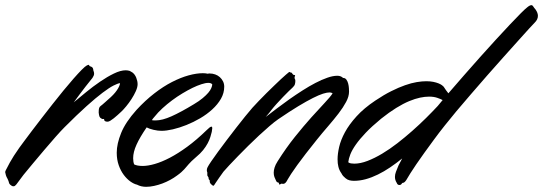

<svg xmlns="http://www.w3.org/2000/svg" viewBox="-121 -699 2085 737"><path d="M236.8 -433.1Q236.8 -429.2 238.5 -425.3Q240.2 -421.4 240.2 -416Q240.2 -409.2 233.9 -399.9Q231 -396 223.6 -387Q216.3 -377.9 206.5 -365.5Q196.8 -353 185.3 -337.6Q173.8 -322.3 162.1 -306.2Q183.6 -324.2 210 -345.7Q236.3 -367.2 263.4 -385.7Q290.5 -404.3 316.2 -416.7Q341.8 -429.2 361.8 -429.2Q366.7 -429.2 369.9 -428.5Q373 -427.7 377 -426.8L387.2 -420.9Q397 -413.6 402.1 -400.4Q407.2 -387.2 407.2 -376Q407.2 -364.3 400.4 -349.1Q393.6 -334 383.8 -318.8Q374 -303.7 363.3 -290.8Q352.5 -277.8 345.2 -271Q337.9 -264.2 330.3 -257.3Q322.8 -250.5 315.7 -244.9Q308.6 -239.3 302.5 -235.6Q296.4 -231.9 292 -231.9Q286.6 -231.9 283.9 -233.2Q281.2 -234.4 280.3 -235.8Q278.8 -237.8 278.8 -240.2Q278.8 -242.7 277.1 -242.4Q275.4 -242.2 273.9 -242.2Q272.5 -242.2 271 -242.4Q269.5 -242.7 268.1 -244.1Q262.7 -246.6 260.7 -252Q258.8 -257.3 257.8 -267.1Q257.8 -279.3 259.5 -284.2Q261.2 -289.1 265.1 -292Q269.5 -295.4 272.2 -297.6Q274.9 -299.8 277.8 -302.5Q280.8 -305.2 284.4 -308.3Q288.1 -311.5 293.9 -316.9Q315.9 -335.4 327.4 -352.1Q338.9 -368.7 339.8 -379.9Q331.1 -378.9 314.7 -370.6Q298.3 -362.3 272.7 -343Q247.1 -323.7 211.2 -291.5Q175.3 -259.3 127 -210.9Q113.8 -197.8 92.8 -174.1Q71.8 -150.4 49.1 -123.5Q26.4 -96.7 4.9 -71Q-16.6 -45.4 -30.8 -27.8L-58.1 8.8Q-61 12.2 -63.5 14.2Q-65.9 16.1 -69.8 16.1Q-75.2 16.1 -82 9.8Q-85.9 6.3 -86.7 1.7Q-87.4 -2.9 -91.8 -12.2Q-96.7 -20.5 -98.4 -26.6Q-100.1 -32.7 -101.1 -38.1Q-101.1 -39.6 -100.6 -41Q-100.1 -42.5 -99.1 -44.9Q-96.2 -51.3 -83.3 -75Q-70.3 -98.6 -46.9 -131.8Q-41 -139.6 -28.3 -157Q-15.6 -174.3 1.5 -196.8Q18.6 -219.2 39.1 -245.8Q59.6 -272.5 80.6 -299.1Q101.6 -325.7 122.3 -351.1Q143.1 -376.5 160.9 -396.7Q178.7 -417 192.4 -430.9Q206.1 -444.8 212.9 -448.2L219.2 -450.2Q221.7 -450.2 221.4 -448.2Q221.2 -446.3 224.1 -444.8Q229.5 -443.4 232.7 -440.9Q235.8 -438.5 236.8 -433.1Z M691.9 -192.9Q689.9 -184.6 686.5 -173.3Q683.1 -162.1 676.3 -149.2Q669.4 -136.2 658.7 -122.8Q647.9 -109.4 631.8 -96.2Q621.6 -87.4 614.7 -80.8Q607.9 -74.2 603.3 -68.8Q598.6 -63.5 594.7 -58.8Q590.8 -54.2 586.2 -49.1Q581.5 -43.9 575 -38.1Q568.4 -32.2 558.1 -24.9Q546.4 -16.1 532 -8.3Q517.6 -0.5 502 5.4Q486.3 11.2 470.5 14.6Q454.6 18.1 439.9 18.1Q420.4 18.1 404.8 9.8Q393.1 7.3 379.4 -2.4Q365.7 -12.2 354 -27.8Q342.3 -43.5 334.7 -64.9Q327.1 -86.4 327.1 -112.8Q327.1 -147 344 -188.5Q360.8 -230 402.8 -276.9Q436.5 -313.5 471.2 -340.3Q505.9 -367.2 539.3 -384.3Q572.8 -401.4 603 -409.7Q633.3 -418 657.7 -418Q663.1 -418 667.7 -417.5Q672.4 -417 676.8 -416Q678.7 -417 683.1 -417Q694.8 -417 705.1 -413.3Q715.3 -409.7 722.9 -402.8Q730.5 -396 735.1 -386.7Q739.7 -377.4 739.7 -366.2Q739.7 -341.8 727.1 -319.8Q714.4 -297.9 693.8 -279.1Q673.3 -260.3 647.5 -245.1Q621.6 -230 594.7 -219.2Q567.9 -208.5 542.7 -202.6Q517.6 -196.8 499 -196.8Q484.9 -196.8 468.3 -200.7Q451.7 -204.6 441.9 -210Q416 -172.4 403.1 -143.8Q390.1 -115.2 390.1 -91.8Q390.1 -77.6 394 -67.9Q405.8 -62 426.8 -62Q446.8 -62 473.1 -69.6Q499.5 -77.1 531 -93.5Q562.5 -109.9 598.1 -136Q633.8 -162.1 671.9 -199.2Q678.7 -206.1 683.3 -209.5Q688 -212.9 690.9 -212.9Q693.8 -212.9 693.8 -207ZM623 -298.8Q643.6 -311 657 -322.3Q670.4 -333.5 678.5 -343Q686.5 -352.5 689.9 -360.6Q693.4 -368.7 693.8 -375Q689.5 -380.9 678.7 -380.9Q668 -380.9 652.1 -375.7Q636.2 -370.6 617.7 -361.6Q599.1 -352.5 578.9 -340.3Q558.6 -328.1 539.3 -313.7Q520 -299.3 502.4 -283.2Q484.9 -267.1 472.2 -251Q466.3 -244.6 461.9 -237.8Q465.8 -236.8 469.5 -236.8Q473.1 -236.8 477.1 -236.8Q502 -236.8 537.6 -252.7Q573.2 -268.6 623 -298.8Z M1012.7 -388.2Q1012.7 -381.8 1011 -375.7Q1009.3 -369.6 1002 -362.8Q998 -359.4 987.8 -349.4Q977.5 -339.4 965.3 -326.7Q953.1 -314 940.9 -300.5Q928.7 -287.1 920.9 -276.9Q918 -272.9 912.6 -266.1Q907.2 -259.3 898.9 -250Q918.5 -265.1 941.7 -282.7Q964.8 -300.3 989.7 -317.9Q1014.6 -335.4 1040.3 -351.8Q1065.9 -368.2 1089.8 -380.6Q1113.8 -393.1 1135.3 -400.6Q1156.7 -408.2 1173.8 -408.2Q1187.5 -408.2 1195.8 -399.9Q1204.1 -399.9 1208.7 -393.3Q1213.4 -386.7 1215.6 -377.9Q1217.8 -369.1 1218.3 -360.4Q1218.8 -351.6 1218.8 -347.2Q1218.8 -328.6 1207.5 -307.6Q1196.3 -286.6 1178.5 -263.4Q1160.6 -240.2 1138.7 -214.8Q1116.7 -189.5 1094.7 -162.1Q1072.3 -134.3 1053.2 -109.6Q1034.2 -85 1020 -65.4Q1005.9 -45.9 996.6 -31.7Q987.3 -17.6 983.9 -11.2Q978.5 -0.5 974.4 3.2Q970.2 6.8 965.8 6.8Q964.8 6.8 963.9 6.8Q962.9 6.8 961.9 5.9Q957.5 5.9 955.6 7.8Q953.6 9.8 952.6 9.8Q950.7 9.8 949.7 4.9Q948.7 2 947.8 1.7Q946.8 1.5 945.3 1.2Q943.8 1 942.1 -0.2Q940.4 -1.5 938 -6.8Q935.1 -12.2 932.4 -19.5Q929.7 -26.9 929.7 -36.1Q929.7 -44.9 932.9 -55.7Q936 -66.4 944.8 -80.1Q977.1 -131.3 1011 -173.6Q1044.9 -215.8 1074.2 -248.5Q1103.5 -281.2 1125.5 -304.4Q1147.5 -327.6 1155.8 -340.8Q1150.4 -344.2 1144 -344.2Q1134.3 -344.2 1118.9 -339.4Q1103.5 -334.5 1080.1 -322.8Q1056.6 -311 1023.9 -291.3Q991.2 -271.5 946.8 -241.2Q932.1 -231 913.1 -214.6Q894 -198.2 873.3 -179Q852.5 -159.7 831.8 -139.2Q811 -118.7 792.5 -99.6Q773.9 -80.6 759.3 -64.9Q744.6 -49.3 736.8 -40Q728.5 -29.3 720 -16.4Q711.4 -3.4 706.1 3.9Q703.6 8.3 701.4 11.2Q699.2 14.2 696.8 14.2Q688 7.8 686 4.2Q684.1 0.5 684.1 -2Q684.1 -5.9 684.1 -6.3Q684.1 -6.8 683.1 -7.8Q679.2 -11.2 679.7 -14.6Q680.2 -18.1 676.8 -22Q675.3 -23.4 675 -24.9Q674.8 -26.4 674.8 -27.8V-37.1Q672.9 -41 672.9 -45.9Q672.9 -51.3 675.8 -57.1Q679.2 -64 689.9 -79.8Q700.7 -95.7 716.1 -116.7Q731.4 -137.7 749.8 -161.9Q768.1 -186 786.1 -209.2Q804.2 -232.4 820.3 -252.4Q836.4 -272.5 847.7 -285.2Q858.9 -297.4 872.8 -312Q886.7 -326.7 901.6 -341.3Q916.5 -356 930.9 -369.9Q945.3 -383.8 957 -394.8Q968.8 -405.8 976.8 -412.6Q984.9 -419.4 986.8 -420.9Q988.3 -421.9 988.5 -422.4Q988.8 -422.9 989.7 -422.9Q990.2 -422.9 992.2 -421.9Q992.7 -421.4 993.7 -420.9Q996.6 -420.9 997.8 -420.2Q999 -419.4 999.8 -418.5Q1000.5 -417.5 1001.2 -416Q1002 -414.6 1003.9 -413.1Q1006.8 -410.2 1009.3 -410.9Q1011.7 -411.6 1011.7 -409.2V-408.2Q1011.7 -407.7 1010.7 -405.8Q1009.8 -404.3 1009.8 -403.1Q1009.8 -401.9 1009.8 -400.9Q1009.8 -397 1011.2 -395.3Q1012.7 -393.6 1012.7 -388.2Z M1935.1 -662.1Q1943.8 -649.4 1943.8 -638.2Q1943.8 -624 1931.2 -611.8Q1926.8 -607.9 1909.9 -589.1Q1893.1 -570.3 1867.9 -542.5Q1842.8 -514.6 1811.8 -480Q1780.8 -445.3 1748.8 -408.9Q1716.8 -372.6 1686.3 -336.9Q1655.8 -301.3 1630.9 -272Q1608.9 -245.6 1586.9 -218Q1564.9 -190.4 1545.2 -163.6Q1525.4 -136.7 1507.8 -112.3Q1490.2 -87.9 1476.8 -68.1Q1463.4 -48.3 1454.6 -34.4Q1445.8 -20.5 1442.9 -15.1Q1438 -6.3 1434.6 -2.7Q1431.2 1 1429 2Q1426.8 2.9 1425 2.9Q1423.3 2.9 1421.9 4.9Q1418.5 11.2 1412.1 11.2Q1404.8 11.2 1401.9 2.9Q1395 -7.8 1395 -20Q1395 -29.3 1398.9 -39.6Q1402.8 -49.8 1408.7 -64Q1414.1 -74.7 1422.9 -90.8Q1399.9 -72.3 1376.5 -56.4Q1353 -40.5 1329.6 -29.1Q1306.2 -17.6 1283 -11.2Q1259.8 -4.9 1237.8 -4.9Q1229.5 -4.9 1220.9 -6.8Q1212.4 -8.8 1205.1 -15.1Q1200.2 -19 1196.3 -23.4Q1192.4 -27.8 1189.9 -33.2Q1180.7 -45.9 1177.7 -60.1Q1176.3 -65.4 1175.5 -72.5Q1174.8 -79.6 1174.8 -87.9Q1174.8 -108.4 1180.9 -135Q1187 -161.6 1203.1 -191.4Q1219.2 -221.2 1247.6 -252.4Q1275.9 -283.7 1319.8 -313Q1352.5 -335 1380.9 -349.1Q1409.2 -363.3 1433.6 -371.8Q1458 -380.4 1478.5 -383.8Q1499 -387.2 1515.1 -387.2Q1530.3 -387.2 1542.2 -384.8Q1554.2 -382.3 1562.5 -378.9Q1570.8 -375.5 1575.7 -371.8Q1580.6 -368.2 1582 -366.2Q1585.9 -359.4 1590.6 -353.3Q1595.2 -347.2 1600.1 -340.8Q1628.4 -373.5 1659.7 -409.4Q1690.9 -445.3 1722.2 -480.2Q1753.4 -515.1 1783 -547.4Q1812.5 -579.6 1836.7 -605.2Q1860.8 -630.9 1878.2 -648.2Q1895.5 -665.5 1902.8 -670.9Q1912.6 -679.2 1918.9 -679.2Q1922.9 -679.2 1925.8 -674.3Q1928.7 -669.4 1935.1 -662.1ZM1341.8 -243.2Q1306.2 -213.9 1282.7 -189.2Q1259.3 -164.6 1244.9 -144Q1230.5 -123.5 1223.9 -106.7Q1217.3 -89.8 1215.8 -76.2Q1220.2 -72.8 1226.1 -71.8Q1231.9 -70.8 1238.8 -70.8Q1262.2 -70.8 1289.6 -81.3Q1316.9 -91.8 1345.9 -109.1Q1375 -126.5 1404.3 -149.2Q1433.6 -171.9 1461.4 -196.5Q1489.3 -221.2 1514.2 -245.8Q1539.1 -270.5 1559.1 -292L1578.1 -314.9Q1569.8 -319.3 1556.9 -323.7Q1543.9 -328.1 1525.9 -328.1Q1510.3 -328.1 1491.5 -324.2Q1472.7 -320.3 1449.7 -310.8Q1426.8 -301.3 1399.9 -284.7Q1373 -268.1 1341.8 -243.2Z"/></svg>

Font: Oregano
Style: Italic
Weight: 400
Italic angle: -12°
Designer: Astigmatic (AOETI)
Foundry: Astigmatic (AOETI)
Version: Version 1.000